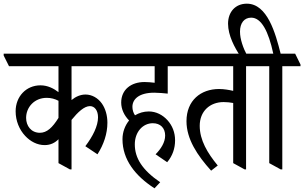

<svg xmlns="http://www.w3.org/2000/svg" viewBox="-56 -915 1654 1044"><path d="M187 -126C220 -126 245 -140 262 -158V-28L324 6H333V-263C367 -305 402 -338 433 -338C459 -338 477 -314 477 -277C477 -230 449 -174 408 -120L474 -76C508 -129 528 -188 528 -248C528 -288 517 -325 498 -352C477 -382 444 -401 409 -401C382 -401 356 -390 333 -371V-555H593V-564L564 -623H-36V-613L-7 -555H262V-414C236 -434 203 -451 164 -451C86 -451 29 -390 29 -310C29 -258 49 -210 81 -176C109 -146 146 -126 187 -126ZM86 -274C86 -332 131 -383 198 -383C222 -383 243 -377 262 -367V-274C229 -221 199 -193 161 -193C113 -193 86 -231 86 -274Z M784 109 815 76C717 9 677 -56 677 -130C677 -197 720 -245 775 -245C816 -245 842 -219 842 -178C842 -141 819 -105 790 -76L853 -33C882 -67 896 -108 896 -152C896 -195 881 -232 855 -261C829 -290 793 -309 753 -309C725 -309 700 -301 678 -288C669 -301 664 -318 664 -334C664 -376 700 -411 783 -411C806 -411 836 -408 856 -406V-555H956V-564L927 -623H521V-613L550 -555H785V-465C767 -467 749 -469 730 -469C657 -469 603 -428 603 -357C603 -321 620 -286 646 -260C624 -233 610 -197 610 -158C610 -47 679 41 784 109Z M1092 13 1128 -15C1072 -83 1030 -153 1030 -231C1030 -310 1085 -360 1160 -360C1178 -360 1197 -358 1212 -355V-28L1274 6H1282V-555H1381V-564L1352 -623H884V-613L913 -555H1212V-421C1190 -426 1162 -431 1135 -431C1036 -431 958 -369 958 -256C958 -159 1017 -70 1092 13Z M1470 6H1479V-555H1578V-564L1549 -623H1470C1442 -734 1398 -895 1286 -895C1224 -895 1184 -850 1184 -786C1184 -722 1221 -654 1250 -611H1289C1266 -654 1249 -702 1249 -743C1249 -790 1272 -819 1310 -819C1365 -819 1404 -745 1430 -623H1309V-613L1338 -555H1408V-28Z"/></svg>

Font: Noto Serif Devanagari ExtraCondensed
Style: Regular
Weight: 400
Width: 2
Designer: Universal Thirst, Indian Type Foundry and the Monotype Design Team
Foundry: Monotype Imaging Inc.
Version: Version 2.004